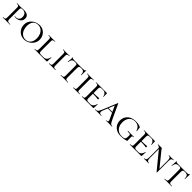

<svg xmlns="http://www.w3.org/2000/svg" viewBox="623 -2459 4436 4436"><g transform="rotate(45 2841.0 -241.5)"><path d="M269 -12Q272 -12 272 -6Q272 0 269 0Q233 0 214 -1L140 -2L81 -1Q64 0 35 0Q33 0 33 -6Q33 -12 35 -12Q68 -12 83 -17Q98 -22 103.5 -36.5Q109 -51 109 -81V-387Q109 -417 103.5 -431Q98 -445 82.5 -450.5Q67 -456 35 -456Q33 -456 33 -462Q33 -468 35 -468L80 -467Q118 -465 139 -465Q156 -465 171.5 -466Q187 -467 198 -468Q230 -471 256 -471Q421 -471 421 -349Q421 -301 396.5 -268.5Q372 -236 334.5 -220Q297 -204 257 -204Q230 -204 213 -208Q210 -208 210 -213Q210 -221 216 -221Q231 -218 247 -218Q291 -218 321.5 -246.5Q352 -275 352 -329Q352 -392 319.5 -424.5Q287 -457 232 -457Q206 -457 194 -453Q182 -449 176 -434Q170 -419 170 -385V-85Q170 -53 177 -38.5Q184 -24 204.5 -18Q225 -12 269 -12Z M498 -231Q498 -309 538.5 -365.5Q579 -422 641.5 -451Q704 -480 769 -480Q839 -480 892.5 -445.5Q946 -411 974.5 -356Q1003 -301 1003 -241Q1003 -174 967 -115.5Q931 -57 870 -22.5Q809 12 737 12Q667 12 612.5 -21Q558 -54 528 -110Q498 -166 498 -231ZM934 -216Q934 -283 910.5 -338Q887 -393 842 -426Q797 -459 735 -459Q655 -459 611 -405.5Q567 -352 567 -256Q567 -187 590.5 -131Q614 -75 658.5 -42Q703 -9 763 -9Q841 -9 887.5 -64Q934 -119 934 -216Z M1282 -16H1349Q1401 -16 1432.5 -49Q1464 -82 1475 -140Q1475 -142 1479 -142Q1482 -142 1484.5 -141Q1487 -140 1487 -138Q1480 -92 1480 -15Q1480 -7 1476.5 -3.5Q1473 0 1465 0H1074Q1072 0 1072 -6Q1072 -12 1074 -12Q1107 -12 1122 -17Q1137 -22 1142 -36.5Q1147 -51 1147 -81V-387Q1147 -417 1141.5 -431Q1136 -445 1121 -450.5Q1106 -456 1074 -456Q1072 -456 1072 -462Q1072 -468 1074 -468L1119 -467Q1157 -465 1178 -465Q1203 -465 1241 -467L1283 -468Q1286 -468 1286 -462Q1286 -456 1283 -456Q1250 -456 1235 -450.5Q1220 -445 1214.5 -430.5Q1209 -416 1209 -386V-85Q1209 -56 1214.5 -42Q1220 -28 1235.5 -22Q1251 -16 1282 -16Z M1755 -12Q1757 -12 1757 -6Q1757 0 1755 0Q1727 0 1711 -1L1648 -2L1589 -1Q1572 0 1543 0Q1541 0 1541 -6Q1541 -12 1543 -12Q1577 -12 1592 -17Q1607 -22 1612.5 -36Q1618 -50 1618 -81V-387Q1618 -417 1612.5 -431Q1607 -445 1591.5 -450.5Q1576 -456 1543 -456Q1541 -456 1541 -462Q1541 -468 1543 -468L1589 -467Q1625 -465 1648 -465Q1674 -465 1712 -467L1755 -468Q1757 -468 1757 -462Q1757 -456 1755 -456Q1723 -456 1707 -450Q1691 -444 1685.5 -429.5Q1680 -415 1680 -385V-81Q1680 -50 1685.5 -36Q1691 -22 1706 -17Q1721 -12 1755 -12Z M1831 -338Q1831 -336 1825.5 -336Q1820 -336 1820 -338Q1823 -361 1827 -412Q1831 -463 1831 -490Q1831 -495 1837 -495Q1843 -495 1843 -490Q1843 -477 1858 -473.5Q1873 -470 1895 -470Q1983 -468 2046 -468L2133 -469Q2151 -470 2180 -470Q2216 -470 2233 -474.5Q2250 -479 2255 -494Q2257 -497 2262 -497Q2267 -497 2267 -494Q2261 -386 2261 -338Q2261 -336 2255.5 -336Q2250 -336 2250 -338Q2249 -383 2239.5 -408Q2230 -433 2208 -444Q2186 -455 2147 -455Q2104 -455 2089.5 -441.5Q2075 -428 2075 -387V-81Q2075 -50 2081 -36Q2087 -22 2104.5 -17Q2122 -12 2161 -12Q2164 -12 2164 -6Q2164 0 2161 0Q2130 0 2113 -1L2043 -2L1976 -1Q1958 0 1926 0Q1924 0 1924 -6Q1924 -12 1926 -12Q1964 -12 1982 -17Q2000 -22 2006.5 -36.5Q2013 -51 2013 -81V-389Q2013 -418 2008.5 -431.5Q2004 -445 1990 -450Q1976 -455 1945 -455Q1907 -455 1885 -444.5Q1863 -434 1850.5 -409Q1838 -384 1831 -338Z M2544 -12Q2546 -12 2546 -6Q2546 0 2544 0Q2516 0 2500 -1L2437 -2L2378 -1Q2361 0 2332 0Q2330 0 2330 -6Q2330 -12 2332 -12Q2366 -12 2381 -17Q2396 -22 2401.5 -36Q2407 -50 2407 -81V-387Q2407 -417 2401.5 -431Q2396 -445 2380.5 -450.5Q2365 -456 2332 -456Q2330 -456 2330 -462Q2330 -468 2332 -468L2378 -467Q2414 -465 2437 -465Q2463 -465 2501 -467L2544 -468Q2546 -468 2546 -462Q2546 -456 2544 -456Q2512 -456 2496 -450Q2480 -444 2474.5 -429.5Q2469 -415 2469 -385V-81Q2469 -50 2474.5 -36Q2480 -22 2495 -17Q2510 -12 2544 -12Z M2619 -12Q2652 -12 2667 -17Q2682 -22 2687.5 -36.5Q2693 -51 2693 -81V-387Q2693 -417 2687.5 -431Q2682 -445 2667 -450.5Q2652 -456 2619 -456Q2617 -456 2617 -462Q2617 -468 2619 -468H2967Q2977 -468 2977 -460L2978 -398Q2979 -379 2979 -350Q2979 -347 2973 -347Q2967 -347 2967 -350Q2963 -396 2933.5 -425.5Q2904 -455 2861 -455H2833Q2798 -455 2782 -449.5Q2766 -444 2760 -430Q2754 -416 2754 -386V-85Q2754 -56 2760 -41.5Q2766 -27 2782.5 -21.5Q2799 -16 2833 -16H2881Q2922 -16 2953.5 -48.5Q2985 -81 2996 -133Q2996 -136 3001.5 -136Q3007 -136 3007 -133Q3000 -61 3000 -15Q3000 -7 2997 -3.5Q2994 0 2985 0H2619Q2617 0 2617 -6Q2617 -12 2619 -12ZM2729 -228V-249Q2843 -249 2882.5 -254Q2922 -259 2927 -259Q2932 -259 2932 -238Q2932 -215 2927 -215Q2923 -215 2883.5 -221.5Q2844 -228 2729 -228Z M3237 -248H3419L3426 -230H3221ZM3604 0Q3586 0 3546 -2Q3506 -4 3488 -4Q3472 -4 3446 -2Q3420 0 3406 0Q3402 0 3402 -6Q3402 -12 3406 -12Q3433 -12 3445.5 -18.5Q3458 -25 3458 -41Q3458 -55 3445 -84L3293 -412L3319 -434L3194 -123Q3178 -85 3178 -60Q3178 -34 3196 -23Q3214 -12 3251 -12Q3256 -12 3256 -6Q3256 0 3251 0Q3236 0 3210 -2Q3182 -4 3158 -4Q3133 -4 3099 -2Q3069 0 3051 0Q3046 0 3046 -6Q3046 -12 3051 -12Q3082 -12 3100 -20.5Q3118 -29 3133.5 -54Q3149 -79 3171 -132L3315 -483Q3317 -487 3321 -487Q3325 -487 3326 -483L3487 -137Q3513 -81 3528.5 -56Q3544 -31 3560.5 -21.5Q3577 -12 3604 -12Q3608 -12 3608 -6Q3608 0 3604 0Z M3631 -226Q3631 -304 3666 -361.5Q3701 -419 3766 -449.5Q3831 -480 3919 -480Q3961 -480 3999 -472Q4037 -464 4063 -449Q4069 -446 4070.5 -441Q4072 -436 4073 -427L4083 -333Q4083 -330 4077.5 -329.5Q4072 -329 4071 -332Q4049 -401 4005 -433Q3961 -465 3895 -465Q3807 -465 3754 -404.5Q3701 -344 3701 -239Q3701 -170 3727.5 -116.5Q3754 -63 3802.5 -33Q3851 -3 3916 -3Q3966 -3 3989.5 -12Q4013 -21 4021.5 -46.5Q4030 -72 4030 -126Q4030 -152 4024.5 -162.5Q4019 -173 4001.5 -176.5Q3984 -180 3940 -180Q3934 -180 3934 -188Q3934 -191 3935.5 -193.5Q3937 -196 3939 -196Q3991 -192 4044 -192Q4068 -192 4124 -194Q4126 -194 4127.5 -191.5Q4129 -189 4129 -187Q4129 -180 4124 -180Q4104 -181 4096 -177Q4088 -173 4086 -160.5Q4084 -148 4084 -116Q4084 -71 4086 -53Q4088 -35 4088 -28Q4088 -22 4086.5 -20.5Q4085 -19 4077 -16Q4011 12 3892 12Q3812 12 3752.5 -21.5Q3693 -55 3662 -110Q3631 -165 3631 -226Z M4187 -12Q4220 -12 4235 -17Q4250 -22 4255.5 -36.5Q4261 -51 4261 -81V-387Q4261 -417 4255.5 -431Q4250 -445 4235 -450.5Q4220 -456 4187 -456Q4185 -456 4185 -462Q4185 -468 4187 -468H4535Q4545 -468 4545 -460L4546 -398Q4547 -379 4547 -350Q4547 -347 4541 -347Q4535 -347 4535 -350Q4531 -396 4501.5 -425.5Q4472 -455 4429 -455H4401Q4366 -455 4350 -449.5Q4334 -444 4328 -430Q4322 -416 4322 -386V-85Q4322 -56 4328 -41.5Q4334 -27 4350.5 -21.5Q4367 -16 4401 -16H4449Q4490 -16 4521.5 -48.5Q4553 -81 4564 -133Q4564 -136 4569.5 -136Q4575 -136 4575 -133Q4568 -61 4568 -15Q4568 -7 4565 -3.5Q4562 0 4553 0H4187Q4185 0 4185 -6Q4185 -12 4187 -12ZM4297 -228V-249Q4411 -249 4450.5 -254Q4490 -259 4495 -259Q4500 -259 4500 -238Q4500 -215 4495 -215Q4491 -215 4451.5 -221.5Q4412 -228 4297 -228Z M4714 -446 4734 -443V-109Q4734 -56 4749 -34Q4764 -12 4801 -12Q4803 -12 4803 -6Q4803 0 4801 0Q4779 0 4767 -1L4725 -2L4682 -1Q4669 0 4646 0Q4644 0 4644 -6Q4644 -12 4646 -12Q4683 -12 4698.5 -34Q4714 -56 4714 -109ZM5075 13 4747 -386Q4715 -424 4691.5 -440Q4668 -456 4646 -456Q4644 -456 4644 -462Q4644 -468 4646 -468L4702 -467L4755 -468Q4762 -468 4766.5 -464Q4771 -460 4780 -447Q4788 -434 4802 -416L5077 -77L5087 11Q5087 13 5082 14Q5077 15 5075 13ZM5087 11 5067 -20V-359Q5067 -412 5052.5 -434Q5038 -456 5001 -456Q4998 -456 4998 -462Q4998 -468 5001 -468L5035 -467Q5061 -465 5077 -465Q5093 -465 5121 -467L5156 -468Q5159 -468 5159 -462Q5159 -456 5156 -456Q5119 -456 5103 -434Q5087 -412 5087 -359Z M5222 -338Q5222 -336 5216.5 -336Q5211 -336 5211 -338Q5214 -361 5218 -412Q5222 -463 5222 -490Q5222 -495 5228 -495Q5234 -495 5234 -490Q5234 -477 5249 -473.5Q5264 -470 5286 -470Q5374 -468 5437 -468L5524 -469Q5542 -470 5571 -470Q5607 -470 5624 -474.5Q5641 -479 5646 -494Q5648 -497 5653 -497Q5658 -497 5658 -494Q5652 -386 5652 -338Q5652 -336 5646.5 -336Q5641 -336 5641 -338Q5640 -383 5630.5 -408Q5621 -433 5599 -444Q5577 -455 5538 -455Q5495 -455 5480.5 -441.5Q5466 -428 5466 -387V-81Q5466 -50 5472 -36Q5478 -22 5495.5 -17Q5513 -12 5552 -12Q5555 -12 5555 -6Q5555 0 5552 0Q5521 0 5504 -1L5434 -2L5367 -1Q5349 0 5317 0Q5315 0 5315 -6Q5315 -12 5317 -12Q5355 -12 5373 -17Q5391 -22 5397.5 -36.5Q5404 -51 5404 -81V-389Q5404 -418 5399.5 -431.5Q5395 -445 5381 -450Q5367 -455 5336 -455Q5298 -455 5276 -444.5Q5254 -434 5241.5 -409Q5229 -384 5222 -338Z"/></g></svg>

Font: Cormorant SC
Style: Regular
Weight: 400
Designer: Christian Thalmann (Catharsis Fonts)
Foundry: Catharsis Fonts
Version: Version 4.000